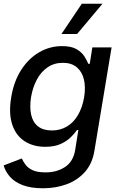

<svg xmlns="http://www.w3.org/2000/svg" viewBox="-34 -802 628 1038"><path d="M198.7 215.8Q132.8 215.8 88.9 199Q44.9 182.1 20 153.8Q-4.9 125.5 -14.2 92.3L84 54.7Q90.8 70.3 103.5 87.9Q116.2 105.5 141.6 117.7Q167 129.9 211.9 129.9Q272 130.4 317.1 101.1Q362.3 71.8 372.6 7.8L389.6 -99.1H382.3Q370.6 -82 349.1 -60.5Q327.6 -39.1 294.2 -23.7Q260.7 -8.3 210.4 -8.3Q146 -8.3 99.1 -38.6Q52.2 -68.8 32.2 -128.4Q12.2 -188 26.4 -274.9Q40.5 -361.8 80.6 -424.1Q120.6 -486.3 178 -519.5Q235.4 -552.7 301.3 -552.7Q352.1 -552.7 380.4 -535.9Q408.7 -519 422.6 -496.6Q436.5 -474.1 443.4 -457H451.2L465.3 -545.9H569.3L476.6 12.2Q465.3 82.5 425.3 127.4Q385.3 172.4 326.4 194.1Q267.6 215.8 198.7 215.8ZM246.6 -96.7Q292 -96.7 327.9 -118.2Q363.8 -139.6 387.5 -179.9Q411.1 -220.2 420.9 -276.4Q429.7 -331.5 419.4 -373.3Q409.2 -415 380.6 -438.7Q352.1 -462.4 306.2 -462.4Q258.3 -462.4 222.7 -437.7Q187 -413.1 164.8 -370.8Q142.6 -328.6 133.8 -276.4Q125.5 -223.1 134.3 -182.4Q143.1 -141.6 171.1 -119.1Q199.2 -96.7 246.6 -96.7ZM298.3 -618.2 408.2 -781.7H520L382.8 -618.2Z"/></svg>

Font: Inter Tight Medium
Style: Italic
Weight: 500
Italic angle: -9.39999°
Designer: Rasmus Andersson
Foundry: rsms
Version: Version 3.004